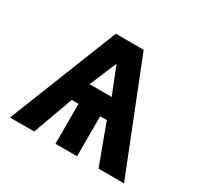

<svg xmlns="http://www.w3.org/2000/svg" viewBox="-114 -628 779 759"><g transform="rotate(30 275.0 -248.0)"><path d="M535.2 0H418.9L351.1 -182.6H320.8V0H222.2V-182.6H191.4L125 0H14.6L211.4 -496.1H338.4ZM221.2 -271.5H322.3L272.9 -394.5Z"/></g></svg>

Font: Code New Roman
Style: Bold
Weight: 700
Monospace: yes
Designer: Sam Radian
Foundry: Code New Roman
Version: Version 1.508 October 19, 2014